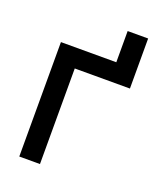

<svg xmlns="http://www.w3.org/2000/svg" viewBox="-125 -735 676 813"><g transform="rotate(20 213.0 -328.0)"><path d="M309.1 -515.6V-656.2H401.4V-515.6ZM401.4 -515.6V-430.7H152.8V0H59.6V-515.6Z"/></g></svg>

Font: Inter Cardless Display
Style: Regular
Weight: 400
Designer: Rasmus Andersson
Foundry: rsms
Version: Version 4.001;git-9221beed3